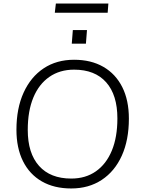

<svg xmlns="http://www.w3.org/2000/svg" viewBox="-20 -1058 805 1086"><path d="M383 8Q286 8 216.5 -32Q147 -72 110 -146.5Q73 -221 73 -324Q73 -445 113.5 -534Q154 -623 227 -671.5Q300 -720 399 -720Q495 -720 564.5 -680Q634 -640 671.5 -565.5Q709 -491 709 -387Q709 -266 669 -177.5Q629 -89 555.5 -40.5Q482 8 383 8ZM383 -48Q464 -48 522.5 -89Q581 -130 612.5 -206Q644 -282 644 -388Q644 -521 580.5 -592.5Q517 -664 399 -664Q318 -664 259 -623Q200 -582 168.5 -506Q137 -430 137 -323Q137 -191 201 -119.5Q265 -48 383 -48ZM392 -888H472L466 -811H386ZM290 -986 296 -1038H593L589 -986Z"/></svg>

Font: Muli Light
Style: Italic
Weight: 300
Italic angle: -4.541°
Designer: Vernon Adams
Foundry: Vernon Adams
Version: Version 2.100; ttfautohint (v1.8.1.43-b0c9)